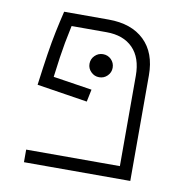

<svg xmlns="http://www.w3.org/2000/svg" viewBox="-70 -656 725 725"><g transform="rotate(10 293.0 -293.0)"><path d="M271.5 -314 261.7 -266.6 67.9 -296.9Q77.1 -367.2 84.7 -416.5Q92.3 -465.8 100.6 -505.4Q108.9 -544.9 118.7 -585.9H289.6Q377 -585.9 426.3 -538.6Q475.6 -491.2 475.6 -404.8V0H67.9V-48.3H427.2V-395Q427.2 -463.9 390.9 -500.7Q354.5 -537.6 289.6 -537.6H155.8Q151.4 -518.6 142.3 -470.7Q133.3 -422.9 122.6 -336.9ZM291.5 -365.2Q273.4 -365.2 260.3 -378.2Q247.1 -391.1 247.1 -409.2Q247.1 -427.7 260.3 -440.7Q273.4 -453.6 291.5 -453.6Q310.1 -453.6 323 -440.7Q335.9 -427.7 335.9 -409.2Q335.9 -391.1 323 -378.2Q310.1 -365.2 291.5 -365.2Z"/></g></svg>

Font: Cascadia Mono ExtraLight
Style: Regular
Weight: 200
Monospace: yes
Designer: Aaron Bell
Foundry: Saja Typeworks
Version: Version 2404.023; ttfautohint (v1.8.4)